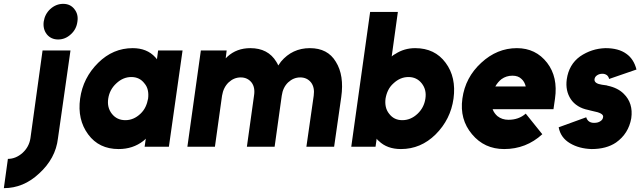

<svg xmlns="http://www.w3.org/2000/svg" viewBox="-105 -762 3325 997"><path d="M116 -500 53 -44Q46 1 12 32Q-23 63 -64 63L-85 215Q17 215 98 139Q140 101 165 55Q190 9 196 -44L261 -500ZM297 -650Q303 -688 281 -715Q260 -742 223 -742Q186 -742 156 -715Q128 -689 122 -650Q117 -611 138 -584Q160 -557 197 -557Q234 -557 263 -584Q292 -610 297 -650Z M716 -500 710 -454Q708 -457 705.5 -460Q703 -463 701 -465Q658 -512 584 -512Q482 -512 405 -436Q326 -358 311 -250Q296 -141 353 -64Q409 12 511 12Q585 12 639 -30Q643 -33 646 -36Q649 -39 652 -42L646 0H772L843 -500ZM577 -362Q620 -362 645 -329Q658 -314 662.5 -294Q667 -274 664 -250Q660 -227 650.5 -207Q641 -187 624 -171Q589 -138 546 -138Q502 -138 476 -171Q450 -204 457 -250Q464 -297 499 -329Q534 -362 577 -362Z M1630 0 1667 -258Q1675 -314 1668 -360Q1661 -406 1639 -441Q1597 -512 1504 -512Q1413 -512 1354 -442Q1351 -437 1347 -432Q1343 -427 1340 -422Q1338 -427 1335.5 -431.5Q1333 -436 1330 -441Q1287 -512 1195 -512Q1124 -512 1076 -468Q1074 -466 1071.5 -463.5Q1069 -461 1067 -459L1072 -500H938L868 0H1011L1048 -265Q1055 -308 1082 -334Q1110 -360 1145 -360Q1180 -360 1201 -334Q1221 -308 1214 -265L1177 0H1321L1358 -265Q1364 -308 1391 -334Q1419 -360 1454 -360Q1489 -360 1510 -334Q1530 -308 1524 -265L1486 0Z M2016 -362Q2059 -362 2085 -329Q2111 -296 2104 -250Q2097 -203 2063 -171Q2028 -138 1984 -138Q1941 -138 1916 -171Q1903 -187 1898.5 -207Q1894 -227 1897 -250Q1901 -274 1911 -294Q1921 -314 1938 -329Q1973 -362 2016 -362ZM2051 -512Q1994 -512 1948 -482Q1943 -480 1938.5 -476.5Q1934 -473 1929 -469L1961 -700H1817L1719 0H1845L1851 -42Q1853 -38 1856 -35Q1859 -32 1862 -30Q1905 12 1977 12Q2080 12 2157 -64Q2235 -142 2250 -250Q2265 -361 2209 -436Q2153 -512 2051 -512Z M2769 -195 2777 -250Q2793 -362 2736 -436Q2677 -512 2579 -512Q2476 -512 2394 -436Q2311 -360 2296 -250Q2281 -142 2346 -65Q2410 12 2513 12Q2627 12 2711 -65L2625 -172Q2589 -140 2535 -140Q2502 -140 2478 -159Q2470 -166 2463.5 -175Q2457 -184 2453 -195ZM2556 -369Q2586 -369 2603 -352Q2619 -338 2625 -313H2467Q2480 -336 2499 -351Q2524 -369 2556 -369Z M3200 -401Q3186 -456 3147 -483Q3107 -512 3039 -512Q2967 -510 2907 -469Q2849 -427 2838 -350Q2830 -291 2859 -247Q2873 -226 2896 -211.5Q2919 -197 2950 -191Q2955 -189 2961.5 -188Q2968 -187 2974 -185Q3028 -175 3027 -156Q3026 -141 3013 -133Q3001 -124 2980 -124Q2948 -124 2939 -153L2796 -101Q2806 -47 2855 -18Q2902 10 2967 12Q3044 12 3094 -22Q3159 -68 3173 -148Q3184 -226 3134 -275Q3103 -306 3050 -317Q3046 -319 3039 -319.5Q3032 -320 3021 -322Q2981 -328 2982 -349Q2983 -362 2994 -370Q3006 -379 3023 -379Q3036 -379 3046 -372Q3055 -365 3058 -352Z"/></svg>

Font: Unageo
Style: ExtraBold-Italic
Weight: 800
Designer: Richard Sepsi
Foundry: Richard Sepsi
Version: Version 2.000